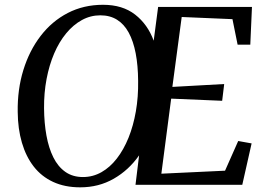

<svg xmlns="http://www.w3.org/2000/svg" viewBox="-20 -772 1108 802"><path d="M315 10.5Q251 10.5 202.2 -12Q153.5 -34.5 121 -76.2Q88.5 -118 71.5 -176Q54.5 -234 54 -304.5Q52.5 -398 77.5 -479.2Q102.5 -560.5 149.8 -622Q197 -683.5 263.2 -717.8Q329.5 -752 410.5 -752Q492 -752 544.5 -711Q597 -670 622 -602L640.5 -743H1032.5L1025.5 -585.5H972.5L951 -692L739 -701L700 -409L916.5 -421L908 -351L695 -360L654 -46.5L920 -59L975 -183L1031 -173L992 0H546L561 -123Q518 -61.5 455.2 -25.5Q392.5 10.5 315 10.5ZM326.5 -32.5Q368 -32.5 403.8 -52.8Q439.5 -73 468 -109.8Q496.5 -146.5 516.8 -196.5Q537 -246.5 547.5 -306.8Q558 -367 557 -434Q556.5 -498.5 546.8 -549.2Q537 -600 517.8 -635.5Q498.5 -671 469 -689.5Q439.5 -708 399 -708Q358 -708 322 -688.2Q286 -668.5 256.5 -632.8Q227 -597 206.2 -548.5Q185.5 -500 174.5 -442Q163.5 -384 164 -320Q164.5 -258 174 -205.8Q183.5 -153.5 202.8 -114.8Q222 -76 252.8 -54.2Q283.5 -32.5 326.5 -32.5Z"/></svg>

Font: Merriweather 60pt
Style: Italic
Weight: 400
Italic angle: -7.8°
Version: Version 2.101